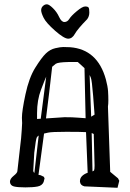

<svg xmlns="http://www.w3.org/2000/svg" viewBox="-20 -892 619 911"><path d="M303.5 -708.5C316.3 -708.5 326.9 -716.1 335.2 -731.2C343.5 -746.3 362.8 -769.4 393.1 -800.3L393.6 -800.8C400.4 -809.9 403.8 -820.5 403.8 -832.5C403.8 -844.6 402.7 -852.4 400.4 -856C398.1 -859.5 392.7 -861.3 384 -861.3C375.4 -861.3 362.2 -853.9 344.5 -839.1C326.7 -824.3 314.9 -812 308.8 -802.2C302.8 -792.5 295.1 -787.6 285.6 -787.6C276.2 -787.6 267.8 -795.6 260.5 -811.5C253.2 -827.5 243.3 -841.5 231 -853.5C218.6 -865.6 209.1 -871.6 202.4 -871.6C195.7 -871.6 189.5 -868.9 183.8 -863.5C178.1 -858.2 175.3 -851.5 175.3 -843.5C175.3 -835.5 179.1 -823.6 186.8 -807.9C194.4 -792.1 212.6 -771.6 241.2 -746.3C269.9 -721.1 290.6 -708.5 303.5 -708.5ZM27.3 -29.8V-28.3C28.3 -17.3 34.6 -10.3 46.1 -7.3C57.7 -4.4 75.8 -2.9 100.3 -2.9C124.9 -2.9 144.3 -4.3 158.4 -7.1C172.6 -9.8 182.1 -16.9 187 -28.3L191.4 -45.9L190.9 -46.9L188 -53.2L172.9 -60.5C166.7 -61.5 163.2 -62.2 162.6 -62.5C171.7 -127.6 180.5 -192.9 189 -258.3C190.3 -258.6 196.7 -260.1 208.3 -262.7C219.8 -265.3 248.5 -266.6 294.2 -266.6C339.9 -266.6 371.3 -266.1 388.2 -265.1C390.5 -201 393.1 -136.7 396 -72.3C385.9 -69 377.3 -64 370.1 -57.4C363 -50.7 359.4 -42.5 359.4 -32.7V-30.3C360.4 -18.6 367.4 -11.1 380.4 -7.8L537.6 -1L545.9 -34.2L540 -45.9L502.9 -76.7L492.2 -386.2C493.5 -393.7 494.1 -403.9 494.1 -416.7C494.1 -429.6 493.7 -443.7 492.7 -459C491.7 -474.3 488.3 -493 482.4 -515.1C456.1 -610.5 399.3 -661.5 312 -668C299 -668.6 288.2 -668.9 279.8 -668.9C271.3 -668.9 258.9 -667.1 242.4 -663.3C226 -659.6 211 -651.2 197.5 -638.2C184 -625.2 167.3 -602.8 147.5 -571C127.6 -539.3 112.1 -497.1 100.8 -444.3C89.6 -391.6 84 -354.5 84 -333L85 -308.1C84.3 -289.9 82.7 -265.8 80.1 -235.8L62.5 -80.6C62.5 -74.7 56.6 -67.1 44.9 -57.9C33.2 -48.6 27.3 -39.2 27.3 -29.8ZM155.8 -355C155.8 -396.3 162 -433.4 174.6 -466.3C187.1 -499.2 195.3 -519.9 199.2 -528.3C190.4 -461.9 181.8 -395.3 173.3 -328.6L155.8 -327.6ZM142.6 -167.5C147.8 -210.8 151.7 -234.7 154.3 -239.3C156.9 -243.8 160 -247.1 163.6 -249C156.4 -189.8 149.6 -130.5 143.1 -71.3C139.8 -74.2 138 -77.6 137.7 -81.5ZM227.5 -575.2 245.1 -589.8H245.6C253.1 -594.4 272.5 -597 303.7 -597.7H349.1L380.9 -568.8C382.2 -489.7 384 -410.5 386.2 -331.1C377.8 -331.4 365.6 -332.3 349.9 -333.7C334.1 -335.2 312.8 -335.9 286.1 -335.9L198.2 -330.1C208.7 -411.5 218.4 -493.2 227.5 -575.2ZM428.7 -106.4C428.7 -94.7 427.9 -86.9 426.3 -83C425 -81.7 422.5 -80.2 418.9 -78.6C418 -139.2 416.7 -199.9 415 -260.7C420.2 -258.8 423.5 -257.2 424.8 -255.9ZM412.6 -338.4C410.6 -404.1 408.2 -470.1 405.3 -536.1C405.6 -535.8 407.5 -531.7 410.9 -523.7C414.3 -515.7 418 -487 421.9 -437.5L428.7 -348.1Z"/></svg>

Font: Drukaatie burti
Style: Regular
Weight: 400
Version: Version 0.14.4